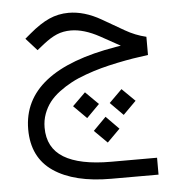

<svg xmlns="http://www.w3.org/2000/svg" viewBox="-51 -419 745 807"><g transform="rotate(-5 321.0 -16.0)"><path d="M330.4 132.6 384.7 77.8 438.6 132.6 384.7 186.5ZM407.2 21.7 461.5 -32.2 516.3 21.7 461.5 76.5ZM252.6 21.7 307.4 -32.2 361.8 21.7 307.4 76.5ZM456.1 -224.6 391.6 -260.3Q325.7 -296.4 270.5 -296.4Q238.3 -296.4 211.4 -285.2Q184.6 -273.9 153.8 -249.5L124.5 -226.1L77.6 -278.3L102.1 -298.8Q146.5 -336.4 185.3 -353.8Q224.1 -371.1 267.6 -371.1Q334 -371.1 403.8 -331.1L496.1 -277.8Q539.1 -252.9 585 -242.2V-165.5Q550.3 -161.1 520.8 -156.2Q491.2 -151.4 453.4 -143.6Q415.5 -135.7 384.3 -127.2Q353 -118.7 318.4 -106.2Q283.7 -93.8 256.6 -79.3Q229.5 -64.9 204.1 -45.9Q178.7 -26.9 162.1 -5.4Q145.5 16.1 135.5 43.2Q125.5 70.3 125.5 101.1Q125.5 186.5 192.4 227.3Q259.3 268.1 391.6 268.1H585.4V339.4H385.7Q230.5 339.4 143.3 280.3Q56.2 221.2 56.2 102.5Q56.2 -144.5 453.6 -210.9L474.6 -214.4Z"/></g></svg>

Font: Shabnam Light FD-WOL
Style: Light-FD-WOL
Weight: 300
Foundry: DejaVu fonts team - Redesigned by Saber Rastikerdar - Based on Vazir font
Version: Version 5.0.0